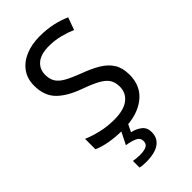

<svg xmlns="http://www.w3.org/2000/svg" viewBox="-289 -805 1126 1126"><g transform="rotate(-45 274.5 -242.0)"><path d="M502 -191Q502 -96 433 -43Q364 10 247 10Q187 10 136 1Q85 -8 51 -24V-110Q87 -94 140.5 -81Q194 -68 251 -68Q331 -68 371.5 -99Q412 -130 412 -183Q412 -218 397 -242Q382 -266 345.5 -286.5Q309 -307 244 -330Q153 -363 106.5 -411Q60 -459 60 -542Q60 -599 89 -639.5Q118 -680 169.5 -702Q221 -724 288 -724Q347 -724 396 -713Q445 -702 485 -684L457 -607Q420 -623 376.5 -634Q333 -645 286 -645Q219 -645 185 -616.5Q151 -588 151 -541Q151 -505 166 -481Q181 -457 215 -438Q249 -419 307 -397Q370 -374 413.5 -347.5Q457 -321 479.5 -284Q502 -247 502 -191ZM356 139Q356 187 319 213.5Q282 240 208 240Q176 240 158 235V180Q167 182 182 183.5Q197 185 211 185Q247 185 266 175.5Q285 166 285 141Q285 115 258.5 103Q232 91 194 86L237 0H295L269 53Q305 61 330.5 81Q356 101 356 139Z"/></g></svg>

Font: Noto Sans Inscriptional Pahlavi
Style: Regular
Weight: 400
Designer: Monotype Design Team
Foundry: Monotype Imaging Inc.
Version: Version 2.003; ttfautohint (v1.8.4.7-5d5b)